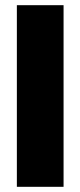

<svg xmlns="http://www.w3.org/2000/svg" viewBox="-20 -720 310 740"><path d="M45 0V-700H225V0Z"/></svg>

Font: Figtree Black
Style: Regular
Weight: 900
Designer: Erik Kennedy
Foundry: Erik Kennedy
Version: Version 2.001;gftools[0.9.30]